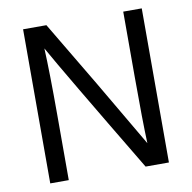

<svg xmlns="http://www.w3.org/2000/svg" viewBox="-77 -750 826 827"><g transform="rotate(-10 336.5 -337.0)"><path d="M158 0H77V-674H179L348 -390L519 -98Q515 -195 515 -389V-674H596V0H494Q214 -467 153 -577Q158 -473 158 -284Z"/></g></svg>

Font: Hind Vadodara
Style: Regular
Weight: 400
Designer: Hitesh Malaviya
Foundry: Indian Type Foundry
Version: Version 0.702;PS 1.0;hotconv 1.0.81;makeotf.lib2.5.63406